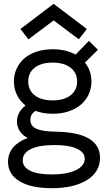

<svg xmlns="http://www.w3.org/2000/svg" viewBox="-20 -772 562 1006"><path d="M53 -345Q53 -382 67.5 -413Q82 -444 108 -466.5Q134 -489 172 -501.5Q210 -514 256 -514Q325 -514 376 -486L446 -558L493 -511L425 -444Q459 -402 459 -345Q459 -308 444.5 -277Q430 -246 403.5 -223.5Q377 -201 339.5 -188.5Q302 -176 256 -176Q206 -176 167 -191Q139 -175 139 -144Q139 -112 170.5 -97.5Q202 -83 273 -82Q389 -80 446.5 -45.5Q504 -11 504 55Q504 92 486.5 121.5Q469 151 436 171.5Q403 192 356.5 203Q310 214 251 214Q142 214 82 177.5Q22 141 22 76Q22 32 49.5 0Q77 -32 125 -49Q99 -62 84 -84.5Q69 -107 69 -135Q69 -185 114 -219Q85 -242 69 -274Q53 -306 53 -345ZM128 -345Q128 -299 162 -272.5Q196 -246 256 -246Q315 -246 349.5 -272.5Q384 -299 384 -345Q384 -391 349.5 -417.5Q315 -444 256 -444Q196 -444 162 -417.5Q128 -391 128 -345ZM99 68Q99 103 138 122.5Q177 142 250 142Q331 142 377.5 119.5Q424 97 424 60Q424 26 383 7Q342 -12 266 -12Q185 -12 142 9Q99 30 99 68ZM87 -620 261 -752 435 -620 393 -566 261 -665 129 -566Z"/></svg>

Font: NT Somic
Style: Regular
Weight: 400
Designer: Ravid Balaliev — lead type designer, mastering
Michael Voronin — secret advisor, marketing
Ivan Kovalenko — best boy
Foundry: NT Type
Version: Version 0.7